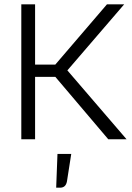

<svg xmlns="http://www.w3.org/2000/svg" viewBox="-20 -647 615 892"><path d="M293 -320 568 0H483L237 -290H143V0H79V-627H143V-347H237L477 -627H557ZM311 68 291 196Q288 211 280 218Q272 225 259 225H241L247 68Z"/></svg>

Font: Blinker Light
Style: Regular
Weight: 300
Designer: Juergen Huber
Foundry: supertype
Version: Version 1.017;hotconv 1.0.117;makeotfexe 2.5.65602